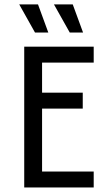

<svg xmlns="http://www.w3.org/2000/svg" viewBox="-20 -832 478 852"><path d="M87.5 0V-625H395.8V-554.2H166.7V-420.8H347.2V-350H166.7V-70.8H395.8V0ZM289.6 -687.5 219.4 -812.5H302.8L348.6 -687.5ZM135.4 -687.5 65.3 -812.5H148.6L194.4 -687.5Z"/></svg>

Font: co2trust
Style: Regular
Weight: 400
Designer: Kristian Moeller
Foundry: Dicotype
Version: Version 1.000